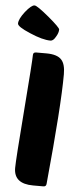

<svg xmlns="http://www.w3.org/2000/svg" viewBox="-64 -994 441 1027"><g transform="rotate(5 156.5 -480.0)"><path d="M155 0Q51 0 51 -85Q51 -127 72 -395Q93 -663 93 -695Q93 -710 109 -710H164Q223 -710 246 -684Q267 -661 267 -607Q267 -439 226 -15Q225 0 210 0ZM208 -804Q195 -780 180 -780Q137 -780 68 -810Q-1 -839 -1 -856Q-1 -880 30 -920Q62 -960 79 -960Q93 -960 158 -906Q221 -853 221 -843Q221 -825 208 -804Z"/></g></svg>

Font: PoetsenOne
Style: Regular
Weight: 400
Designer: Rodrigo Fuenzalida, Pablo Impallari
Foundry: Pablo Impallari, Rodrigo Fuenzalida
Version: Version 1.000